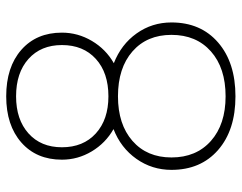

<svg xmlns="http://www.w3.org/2000/svg" viewBox="-98 -652 760 603"><g transform="rotate(-90 281.5 -350.0)"><path d="M50 -191Q50 -252 84.5 -301Q119 -350 178 -373Q134 -398 108 -441.5Q82 -485 82 -535Q82 -615 136 -662.5Q190 -710 281 -710Q373 -710 427 -662.5Q481 -615 481 -535Q481 -485 455 -441Q429 -397 385 -372Q444 -349 478.5 -300.5Q513 -252 513 -191Q513 -99 450 -44.5Q387 10 281 10Q175 10 112.5 -44.5Q50 -99 50 -191ZM442 -535Q442 -601 398.5 -640Q355 -679 281 -679Q208 -679 164.5 -640Q121 -601 121 -535Q121 -468 164.5 -428.5Q208 -389 281 -389Q355 -389 398.5 -428.5Q442 -468 442 -535ZM474 -191Q474 -268 422 -313.5Q370 -359 281 -359Q193 -359 141 -313.5Q89 -268 89 -191Q89 -113 141 -67Q193 -21 281 -21Q370 -21 422 -67Q474 -113 474 -191Z"/></g></svg>

Font: Thasadith
Style: Regular
Weight: 400
Designer: Cadson Demak Co.,Ltd.
Foundry: Cadson Demak Co.,Ltd.
Version: Version 1.000; ttfautohint (v1.6)